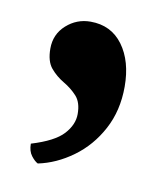

<svg xmlns="http://www.w3.org/2000/svg" viewBox="-45 -163 311 356"><g transform="rotate(10 110.0 15.0)"><path d="M48 153Q42 150 35.5 141.5Q29 133 29 119Q72 106 88.5 88Q105 70 105 50Q105 28 94.5 16.5Q84 5 69.5 -3.5Q55 -12 44.5 -24.5Q34 -37 34 -61Q34 -88 53.5 -105.5Q73 -123 99 -123Q138 -123 160 -93Q182 -63 182 -15Q182 30 163 65.5Q144 101 113 123.5Q82 146 48 153Z"/></g></svg>

Font: Petrona
Style: Bold
Weight: 700
Designer: Ringo R. Seeber
Foundry: Ringo R. Seeber
Version: Version 2.001; ttfautohint (v1.8.3)